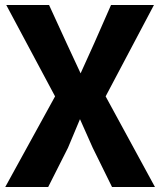

<svg xmlns="http://www.w3.org/2000/svg" viewBox="-20 -747 640 767"><path d="M1 0 200 -362 5 -727H176L245.5 -575.5L302 -454L356.5 -574.5L423.5 -727H595L402 -362L599 0H427.5L350 -157.5L299.5 -271L251.5 -156.5L172.5 0Z"/></svg>

Font: Spline Sans Mono
Style: Bold
Weight: 700
Designer: Eben Sorkin, Mirko Velimirovic
Foundry: Sorkin Type
Version: Version 1.004